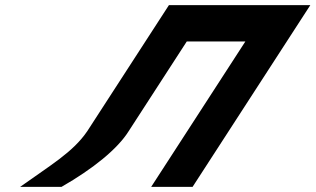

<svg xmlns="http://www.w3.org/2000/svg" viewBox="-20 -722 1218 741"><path d="M476.7 -215.9 700.8 -561.9H926.9L563.5 -0.9H723.3L1177.6 -702.1H1017.8H791.7H631.9L316.9 -215.9C261.5 -134.3 175.2 -85 57.8 -0.9H217.6C339.2 -70.6 433.8 -147.1 476.7 -215.9Z"/></svg>

Font: Hussar
Style: BdWodka
Weight: 700
Foundry: Cannot Into Space Fonts
Version: Version 2.00